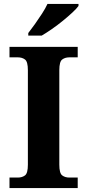

<svg xmlns="http://www.w3.org/2000/svg" viewBox="-20 -951 441 971"><path d="M28 0V-53H70Q92 -53 106.5 -64Q121 -75 121 -118V-596Q121 -639 106.5 -650Q92 -661 70 -661H28V-714H373V-661H331Q309 -661 294.5 -650Q280 -639 280 -596V-118Q280 -75 294.5 -64Q309 -53 331 -53H373V0ZM123 -784Q138 -803 156.5 -829Q175 -855 192.5 -882Q210 -909 220 -931H377V-921Q368 -908 346.5 -888Q325 -868 298 -846Q271 -824 243 -804.5Q215 -785 191 -771H123Z"/></svg>

Font: Noto Serif Toto
Style: Bold
Weight: 700
Designer: Monotype Design Team
Foundry: Monotype Imaging Inc.
Version: Version 2.001; ttfautohint (v1.8.4.7-5d5b)